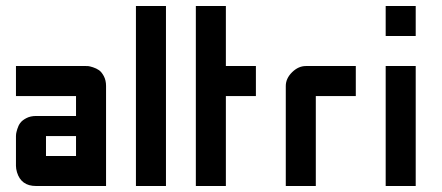

<svg xmlns="http://www.w3.org/2000/svg" viewBox="-20 -620 1472 640"><path d="M33.2 -399.9H266.6Q269.5 -399.9 273.9 -399.7Q278.3 -399.4 289.8 -395.8Q301.3 -392.1 310.1 -386Q318.8 -379.9 326.2 -366Q333.5 -352.1 333.5 -333.5V0H100.1Q50.3 0 36.6 -45.9Q33.2 -57.6 33.2 -66.9V-166.5Q33.2 -169.4 33.7 -173.8Q34.2 -178.2 37.6 -189.7Q41 -201.2 47.4 -210Q53.7 -218.8 67.6 -226.1Q81.5 -233.4 100.1 -233.4H233.4V-299.8H33.2ZM233.4 -166.5H133.3V-100.1H233.4Z M433.1 -600.1H533.2V0H433.1Z M732.9 -600.1V-399.9H833V-299.8H732.9V0H632.8V-600.1Z M1032.7 -299.8V0H932.6V-333.5Q932.6 -358.4 953.6 -379.2Q974.6 -399.9 999.5 -399.9H1166V-299.8Z M1265.6 0V-399.9H1365.7V0ZM1265.6 -500V-600.1H1365.7V-500Z"/></svg>

Font: Malkor
Style: Bold
Weight: 700
Version: Version 1.3